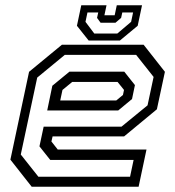

<svg xmlns="http://www.w3.org/2000/svg" viewBox="-20 -710 666 730"><path d="M526 -540 607 -437 576.5 -294.5 452 -191.5H180L175.5 -172L199.5 -141.5H537L507 0H100.5L19.5 -103L90.5 -437L215.5 -540ZM452.5 -437.5 493 -386.5 482 -333.5 429.5 -290H159.5L179 -384L244 -437.5ZM497.5 -501.5H226.5L121.5 -415L59 -122.5L126 -38H474.5L488 -102H171L130 -153.5L146 -228.5H442L541 -309.5L564 -417.5ZM427 -398.5H254.5L217.5 -368L209 -328H422L447.5 -349L451.5 -368ZM317 -556 272.5 -612 289 -690H385L377 -652H416L424 -690H520L503.5 -612L436 -556ZM338.5 -582.5H426L478.5 -627L486 -662.5H445L440.5 -642L419 -623.5H362.5L349 -642L353.5 -662.5H312.5L305 -627Z"/></svg>

Font: Tourney
Style: Italic
Weight: 400
Italic angle: -12°
Version: Version 1.015